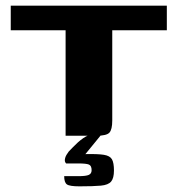

<svg xmlns="http://www.w3.org/2000/svg" viewBox="-20 -480 628 679"><path d="M18 -460H570V-373H377V-54Q377 -22 367 -11Q357 0 322 0H212V-373H18ZM261 179Q226 179 216.5 172Q207 165 207 143Q210 143 222 143Q234 143 257 143Q284 143 294 138.5Q304 134 304 122Q304 106 294.5 102Q285 98 257 98H214Q213 98 210.5 93Q208 88 210.5 78.5Q213 69 223 56Q230 49 238 40.5Q246 32 255.5 23.5Q265 15 274.5 8.5Q284 2 292 -1H336L282 65Q326 64 347.5 67.5Q369 71 376 83.5Q383 96 383 123Q383 150 373 162Q363 174 337 176.5Q311 179 261 179Z"/></svg>

Font: Genos
Style: Bold
Weight: 700
Designer: Robert E. Leuschke
Foundry: Robert E. Leuschke
Version: Version 1.010